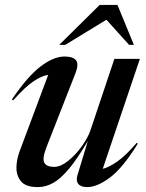

<svg xmlns="http://www.w3.org/2000/svg" viewBox="-20 -752 596 783"><path d="M296 -38 338 -176.5Q296 -105.5 262 -64.5Q228 -23.5 197.2 -6.2Q166.5 11 134.5 11Q85.5 11 66.2 -11.8Q47 -34.5 47 -68Q47 -99.5 60 -135L176.5 -446.5Q153 -444 118.2 -421.5Q83.5 -399 33.5 -342.5L28.5 -346.5Q92 -440 145.2 -480.8Q198.5 -521.5 243 -521.5Q277.5 -521.5 289.8 -506.5Q302 -491.5 288.5 -455.5L171 -155.5Q157.5 -120.5 157.5 -103.5Q157.5 -71.5 201 -71.5Q227 -71.5 257 -95.2Q287 -119 312 -153.2Q337 -187.5 348.5 -219.5L446.5 -512H550.5L399 -63.5Q423.5 -69 458.2 -93.2Q493 -117.5 537.5 -169.5L542 -166Q481 -67.5 428.8 -28.2Q376.5 11 335.5 11Q310 11 299.5 -1.8Q289 -14.5 296 -38ZM221.5 -569 386.5 -732H459L526 -569H506.5L414 -671.5L246 -569Z"/></svg>

Font: Newsreader Display Medium
Style: Italic
Weight: 500
Italic angle: -17°
Designer: Hugues Gentile
Foundry: Production Type
Version: Version 1.001